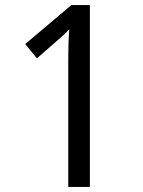

<svg xmlns="http://www.w3.org/2000/svg" viewBox="-20 -734 560 754"><path d="M333 0V-714H260L79 -561L125 -505L196 -567C221 -589 236 -601 252 -619C249 -579 248 -544 248 -492V0Z"/></svg>

Font: Noto Sans Ethiopic SemiCondensed
Style: Regular
Weight: 400
Width: 4
Designer: Monotype Design Team
Foundry: Monotype Imaging Inc.
Version: Version 2.102